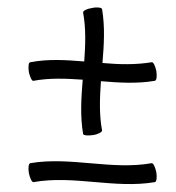

<svg xmlns="http://www.w3.org/2000/svg" viewBox="-20 -455 465 506"><path d="M68 -242C111 -250 154 -248 198 -245C194 -197 191 -149 199 -102C200 -98 212 -97 225 -99C239 -101 249 -107 249 -111C241 -154 243 -197 246 -241C294 -237 341 -234 388 -242C393 -243 394 -254 392 -268C389 -282 384 -292 380 -291C337 -284 294 -285 250 -289C254 -336 257 -384 249 -431C248 -435 236 -437 223 -434C209 -432 199 -427 199 -422C207 -379 205 -336 202 -293C154 -297 107 -300 60 -291C55 -291 54 -279 56 -265C59 -252 64 -241 68 -242ZM68 25C174 6 282 43 388 25C393 24 394 12 392 -1C389 -15 384 -25 380 -25C274 -6 166 -43 60 -25C55 -24 54 -12 56 1C59 15 64 25 68 25Z"/></svg>

Font: Nupuram Condensed Thin
Style: Regular
Weight: 100
Width: 3
Designer: Santhosh Thottingal (santhosh.thottingal@gmail.com)
Foundry: SMC
Version: Version 1.000